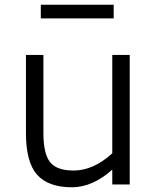

<svg xmlns="http://www.w3.org/2000/svg" viewBox="-20 -782 665 814"><path d="M90 0ZM530 -549V0H456V-63Q418 -28 374 -8Q330 12 285 12Q185 12 137.5 -41Q90 -94 90 -218V-549H164V-218Q164 -131 192 -95Q220 -59 292 -59Q376 -59 456 -132V-549ZM153 -762H462V-704H153Z"/></svg>

Font: Biryani Light
Style: Regular
Weight: 300
Designer: Dan Reynolds and Mathieu Réguer
Foundry: Dan Reynolds and Mathieu Réguer
Version: Version 1.004; ttfautohint (v1.1) -l 5 -r 5 -G 72 -x 0 -D la